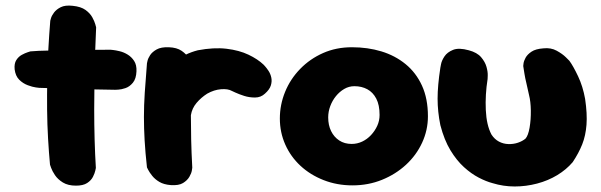

<svg xmlns="http://www.w3.org/2000/svg" viewBox="-20 -671 2176 695"><path d="M255 1Q226 1 207.5 -10.5Q189 -22 179 -37Q169 -52 165 -63.5Q161 -75 161 -75Q157 -118 154 -169Q151 -220 150.5 -274.5Q150 -329 151 -384Q152 -439 155 -493Q158 -547 162 -596Q162 -596 164.5 -605Q167 -614 175.5 -625.5Q184 -637 200 -645Q216 -653 243 -650Q273 -647 289.5 -635Q306 -623 314 -608.5Q322 -594 325 -583Q328 -572 328 -572Q326 -533 324.5 -485Q323 -437 322 -384Q321 -331 321 -275.5Q321 -220 322.5 -166Q324 -112 327 -63Q327 -63 325 -53.5Q323 -44 316.5 -31Q310 -18 295.5 -8.5Q281 1 255 1ZM397 -346Q318 -347 247.5 -349.5Q177 -352 122 -353Q122 -353 110 -354.5Q98 -356 80.5 -362.5Q63 -369 49.5 -382.5Q36 -396 33 -420Q31 -441 39 -453.5Q47 -466 59 -472.5Q71 -479 80.5 -482Q90 -485 90 -485Q98 -486 120 -487Q142 -488 173 -488.5Q204 -489 240 -489.5Q276 -490 312 -490.5Q348 -491 380 -491Q380 -491 389.5 -490Q399 -489 413.5 -485.5Q428 -482 442 -473.5Q456 -465 465.5 -450.5Q475 -436 474 -413Q473 -386 461 -371.5Q449 -357 434 -352Q419 -347 408 -346.5Q397 -346 397 -346Z M586 -55Q564 -53 551.5 -67.5Q539 -82 534 -102Q529 -122 528 -137.5Q527 -153 527 -153Q520 -183 517.5 -200Q515 -217 516 -227Q517 -237 518 -245.5Q519 -254 519 -266Q523 -325 547 -371Q571 -417 610 -447Q649 -477 696 -489Q754 -500 800 -494.5Q846 -489 879.5 -473Q913 -457 934 -437Q934 -437 939.5 -431Q945 -425 952 -414.5Q959 -404 962 -390.5Q965 -377 960.5 -362Q956 -347 939 -332Q924 -318 903 -318Q882 -318 863.5 -324Q845 -330 832 -336Q819 -342 819 -342Q805 -350 780 -348Q755 -346 730 -332Q708 -318 691.5 -298.5Q675 -279 671 -254Q669 -232 667 -214Q665 -196 664.5 -179.5Q664 -163 664 -144.5Q664 -126 665 -104Q665 -104 659 -93Q653 -82 636 -70.5Q619 -59 586 -55ZM598 -1Q573 -3 557 -12.5Q541 -22 531 -34.5Q521 -47 516.5 -56Q512 -65 512 -65Q506 -119 503.5 -163Q501 -207 501 -248Q501 -289 504 -335.5Q507 -382 512 -442Q512 -442 514 -451Q516 -460 523.5 -471.5Q531 -483 547 -492Q563 -501 591 -500Q620 -499 637.5 -487Q655 -475 663.5 -460Q672 -445 674.5 -433.5Q677 -422 677 -422Q674 -374 672.5 -333Q671 -292 671 -251.5Q671 -211 672 -165.5Q673 -120 676 -64Q676 -64 674.5 -54Q673 -44 665.5 -31Q658 -18 642.5 -8.5Q627 1 598 -1Z M1256 0Q1200 0 1151.5 -19Q1103 -38 1067.5 -71Q1032 -104 1012.5 -148Q993 -192 993 -242Q993 -292 1012 -338.5Q1031 -385 1066.5 -421.5Q1102 -458 1149.5 -479Q1197 -500 1254 -500Q1311 -500 1360.5 -485Q1410 -470 1448 -439Q1486 -408 1507.5 -361Q1529 -314 1529 -250Q1529 -200 1508 -154.5Q1487 -109 1449.5 -74.5Q1412 -40 1362.5 -20Q1313 0 1256 0ZM1253 -150Q1273 -150 1291 -158.5Q1309 -167 1323 -182Q1337 -197 1345.5 -215.5Q1354 -234 1354 -255Q1354 -291 1342 -314Q1330 -337 1309.5 -348Q1289 -359 1263 -359Q1243 -359 1226 -349Q1209 -339 1196 -323Q1183 -307 1175.5 -287Q1168 -267 1168 -246Q1168 -218 1178.5 -196.5Q1189 -175 1208 -162.5Q1227 -150 1253 -150Z M1763 -8Q1740 -14 1713 -28Q1686 -42 1659.5 -66Q1633 -90 1610.5 -127Q1588 -164 1574 -218Q1564 -267 1564 -314Q1564 -361 1574 -426Q1574 -426 1576.5 -439Q1579 -452 1589 -467Q1599 -482 1620 -490.5Q1641 -499 1677 -489Q1707 -481 1721.5 -464Q1736 -447 1741 -429Q1746 -411 1745.5 -398Q1745 -385 1745 -385Q1736 -328 1738.5 -273Q1741 -218 1759 -184Q1770 -167 1786 -158.5Q1802 -150 1820.5 -149.5Q1839 -149 1855 -154.5Q1871 -160 1882 -169Q1892 -180 1897 -209Q1902 -238 1901.5 -271Q1901 -304 1895 -327Q1890 -351 1885.5 -369.5Q1881 -388 1878.5 -403.5Q1876 -419 1874 -432Q1874 -432 1875 -441Q1876 -450 1882.5 -462Q1889 -474 1904 -484Q1919 -494 1947 -496Q1974 -499 1995 -487.5Q2016 -476 2028.5 -463.5Q2041 -451 2041 -451Q2055 -432 2072.5 -395Q2090 -358 2098 -313Q2106 -259 2103 -219.5Q2100 -180 2087.5 -148.5Q2075 -117 2053 -84Q2030 -57 1997 -37Q1964 -17 1924 -6.5Q1884 4 1843 4Q1802 4 1763 -8Z"/></svg>

Font: Sour Gummy Black ExtraBold
Style: Regular
Weight: 800
Version: Version 1.000